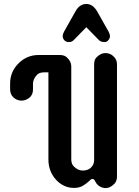

<svg xmlns="http://www.w3.org/2000/svg" viewBox="-20 -942 705 972"><path d="M555.2 -656.2Q572.3 -640.1 572.3 -616.2V-49.3Q572.3 -25.4 559.6 -12.2Q527.8 20.5 492.2 5.4Q472.2 -2.9 461.9 -23.9Q456.1 -36.1 449.2 -36.1Q442.4 -36.1 438.5 -32.2L429.7 -23.9Q416 -11.2 398.4 -1Q380.9 9.3 353.8 9.3Q326.7 9.3 303.2 -2.2Q279.8 -13.7 262.7 -33.2Q225.1 -75.2 225.1 -135.3V-575.7H202.6Q179.2 -575.7 167 -563Q147 -541.5 147 -517.6V-489.7Q147 -451.7 111.3 -437Q100.6 -432.6 88.6 -432.6Q76.7 -432.6 66.2 -437Q55.7 -441.4 47.9 -449.2Q31.2 -464.8 31.2 -489.7V-519Q31.2 -578.6 73.7 -621.1Q116.2 -663.6 175.8 -663.6H282.2Q306.2 -663.6 318.8 -651.4Q340.8 -630.4 340.8 -606.4V-136.7Q340.8 -112.3 353 -100.1Q374.5 -78.6 397.9 -78.6Q436.5 -78.6 451.7 -108.9Q456.5 -118.7 456.5 -130.9V-616.2Q456.5 -640.1 469 -652.1Q481.4 -664.1 491.9 -668.7Q502.4 -673.3 514.4 -673.3Q526.4 -673.3 536.9 -668.7Q547.4 -664.1 555.2 -656.2ZM530.3 -780.8Q536.6 -769 536.6 -758.3Q536.6 -747.6 528.3 -738.3Q520 -729 510.3 -729Q490.7 -729 481 -738.8L417 -804.2L353 -738.8Q343.3 -729 328.6 -729Q314 -729 305.7 -738.3Q297.4 -747.6 297.4 -758.3Q297.4 -769 303.7 -780.8L362.3 -884.8Q382.8 -921.9 417.5 -921.9Q449.2 -921.9 471.7 -884.8Z"/></svg>

Font: Supermercado
Style: Regular
Weight: 400
Designer: James Grieshaber
Foundry: James Grieshaber
Version: Version 1.002